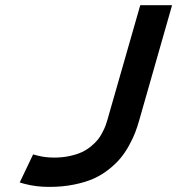

<svg xmlns="http://www.w3.org/2000/svg" viewBox="-20 -714 685 742"><path d="M522 -693.8H645L518.1 -249.5Q510.7 -223.1 502 -200.7Q493.2 -178.2 478.3 -151.1Q463.4 -124 445.3 -102.3Q427.2 -80.6 400.1 -59.1Q373 -37.6 341.1 -23.4Q309.1 -9.3 265.1 -0.5Q221.2 8.3 170.4 8.3Q117.7 8.3 73.2 -3.9L56.2 -8.8L107.9 -117.2L127 -112.3Q155.3 -105 189.5 -105Q221.7 -105 249.5 -111.1Q277.3 -117.2 296.6 -126.2Q315.9 -135.3 332.3 -148.9Q348.6 -162.6 358.4 -174.8Q368.2 -187 376.2 -202.9Q384.3 -218.8 387.9 -228.5Q391.6 -238.3 395 -250.5Z"/></svg>

Font: Cantarell
Style: Bold Italic
Weight: 700
Italic angle: -16°
Designer: Dave Crossland
Version: Version 1.004